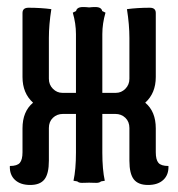

<svg xmlns="http://www.w3.org/2000/svg" viewBox="-20 -516 506 546"><path d="M348 -408Q348 -446 341 -490Q371 -494 406 -494Q423 -494 423 -479V-297Q423 -251 393 -224Q423 -199 423 -151V-83Q423 -62 430.5 -53Q438 -44 459 -44Q460 -19 444.5 -4.5Q429 10 401 10Q373 10 360.5 -6Q348 -22 348 -59V-152Q348 -170 336.5 -181Q325 -192 308 -192H271V-82Q271 -34 278 -2Q248 4 213 4Q196 4 196 -11V-419Q196 -449 187 -480Q217 -496 251 -496Q271 -496 271 -481V-252H310Q325 -252 336.5 -263.5Q348 -275 348 -292ZM119 -292Q119 -275 130.5 -263.5Q142 -252 157 -252H196V-481Q196 -496 216 -496Q250 -496 280 -480Q271 -449 271 -419V-11Q271 4 254 4Q219 4 189 -2Q196 -34 196 -82V-192H159Q142 -192 130.5 -181Q119 -170 119 -152V-59Q119 -22 106.5 -6Q94 10 66 10Q38 10 22.5 -4.5Q7 -19 8 -44Q29 -44 36.5 -53Q44 -62 44 -83V-151Q44 -199 74 -224Q44 -251 44 -297V-479Q44 -494 61 -494Q96 -494 126 -490Q119 -446 119 -408Z"/></svg>

Font: el_Medula One
Style: Regular
Weight: 400
Designer: Luciano Vergara
Foundry: Luciano Vergara
Version: Version 1.002 August 17, 2020